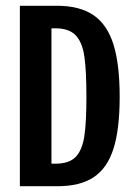

<svg xmlns="http://www.w3.org/2000/svg" viewBox="-20 -645 478 665"><path d="M394.5 -309.6Q394.5 -196.3 372.7 -128.9Q351 -61.5 303.8 -30.8Q256.7 0 178.7 0H48.8V-625H177.7Q255.7 -625 303.4 -592.8Q351 -560.5 372.8 -491.7Q394.5 -422.9 394.5 -309.6ZM279.3 -309.6Q279.3 -401.4 272.1 -450.2Q264.9 -499 241.9 -522.9Q218.8 -546.9 171.9 -546.9H158.2V-78.1H171.9Q219.7 -78.1 242.2 -101.6Q264.6 -125 272 -172.4Q279.3 -219.7 279.3 -309.6Z"/></svg>

Font: Sudo Var
Style: Regular
Weight: 400
Monospace: yes
Designer: Jens Kutilek
Foundry: Jens Kutilek
Version: Version 0.065;FEAKit 1.0